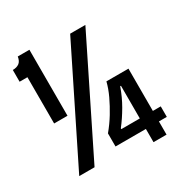

<svg xmlns="http://www.w3.org/2000/svg" viewBox="-170 -822 944 991"><g transform="rotate(-30 302.0 -326.5)"><path d="M64.3 -300V-575.7H17.7V-645.7Q41 -645.7 55.8 -656.3Q70.7 -667 74.7 -693.3H144V-300ZM40.7 0 367.7 -660H458.3L132 0ZM279.3 -38.7V-116.7Q310.3 -154 334.7 -194Q359 -234 378.2 -274.7Q397.3 -315.3 406.7 -353.3H538V40H460.3V-296H455.7Q436.7 -241.7 409 -194Q381.3 -146.3 350 -106.3V-101.3H585V-38.7Z"/></g></svg>

Font: Bricolage Grotesque 96pt ExtraBold SemiCondensed
Style: Regular
Weight: 800
Width: 4
Version: Version 1.001;gftools[0.9.33.dev8+g029e19f]